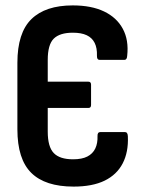

<svg xmlns="http://www.w3.org/2000/svg" viewBox="-20 -683 537 711"><path d="M252.5 8Q147.4 8 95.9 -42.8Q44.4 -93.5 44.4 -204.2V-450.3Q44.4 -561.5 96.3 -612.2Q148.2 -663 249.4 -663Q318.5 -663 365.3 -640.6Q412.1 -618.3 434.7 -576.5Q457.4 -534.7 451 -476.4Q450 -461.4 441.5 -461.4H348Q338.6 -461.4 339 -476.9Q340 -505.1 330.5 -524.2Q320.9 -543.3 301 -552.6Q281.1 -561.9 249.9 -561.9Q201.1 -561.9 178.9 -539.7Q156.8 -517.6 156.8 -461.1V-380.5H307.3Q317.2 -380.5 317.2 -369.5V-294.1Q317.2 -283.2 307.3 -283.2H156.8V-195.8Q156.8 -139.4 179 -116.3Q201.1 -93.1 250.5 -93.1Q283.7 -93.1 303.5 -103.4Q323.4 -113.6 332.8 -133Q342.1 -152.3 341.1 -179.6Q340.6 -194 352 -194H442.6Q453 -194 453.5 -178Q456 -119.6 434.3 -77.9Q412.6 -36.1 367.4 -14Q322.1 8 252.5 8Z"/></svg>

Font: Sofia Sans Condensed
Style: Regular
Weight: 400
Designer: Botio Nikoltchev, Ani Petrova
Foundry: lettersoup
Version: Version 4.100